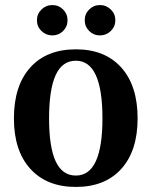

<svg xmlns="http://www.w3.org/2000/svg" viewBox="-20 -725 600 759"><path d="M35 -257Q35 -386 99.5 -458Q164 -530 280 -530Q395 -530 459.5 -458Q524 -386 524 -257Q524 -129 459.5 -57.5Q395 14 280 14Q165 14 100 -57.5Q35 -129 35 -257ZM385 -257Q385 -485 280 -485Q226 -485 200 -428Q174 -371 174 -257Q174 -144 200 -87.5Q226 -31 280 -31Q385 -31 385 -257ZM126 -645Q126 -670 144 -687.5Q162 -705 187 -705Q212 -705 229.5 -687.5Q247 -670 247 -645Q247 -620 229.5 -602.5Q212 -585 187 -585Q162 -585 144 -602.5Q126 -620 126 -645ZM315 -645Q315 -670 332.5 -687.5Q350 -705 375 -705Q400 -705 418 -687.5Q436 -670 436 -645Q436 -620 418 -602.5Q400 -585 375 -585Q350 -585 332.5 -602.5Q315 -620 315 -645Z"/></svg>

Font: Arima Madurai Black
Style: Regular
Weight: 900
Designer: Joana Correia and Natanael Gama
Foundry: NDISCOVER
Version: Version 1.019